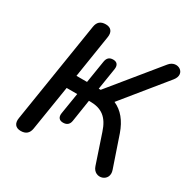

<svg xmlns="http://www.w3.org/2000/svg" viewBox="-161 -864 1013 1023"><g transform="rotate(30 345.5 -352.5)"><path d="M95 7C126 7 144 -8 149 -39L193 -314H258L237 -184C233 -158 245 -144 268 -144C290 -144 305 -154 309 -178L330 -314H337C409 -314 450 -283 475 -206L534 -30C555 35 647 8 623 -59L559 -247C536 -312 501 -355 451 -377L664 -639C710 -696 635 -740 595 -690L355 -396H343L364 -528C368 -554 357 -569 333 -569C310 -569 297 -558 293 -533L271 -396H206L247 -657C253 -692 237 -712 205 -712C173 -712 156 -697 151 -666L53 -48C47 -13 63 7 95 7Z"/></g></svg>

Font: SN Pro Medium
Style: Italic
Weight: 400
Italic angle: -9°
Designer: Tobias Whetton
Foundry: Supernotes
Version: Version 1.001;Glyphs 3.2 (3249)